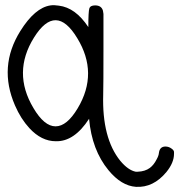

<svg xmlns="http://www.w3.org/2000/svg" viewBox="-20 -558 694 744"><path d="M279.3 -410.2Q196.3 -547.9 111.8 -412.6Q27.3 -277.3 109.4 -139.6Q151.4 -68.4 195.3 -68.4Q239.3 -68.4 281.2 -138.7Q362.3 -274.4 279.3 -410.2ZM595.7 35.2Q598.6 9.8 621.1 9.8Q633.8 9.8 644.5 17.6Q654.3 24.4 654.3 31.2V38.1Q654.3 72.3 625 108.4Q574.2 169.9 506.8 166Q450.2 162.1 400.4 101.6Q335.9 23.4 325.2 -97.7Q267.6 -8.8 196.3 -10.7Q196.3 -10.7 196.3 -10.7Q140.6 -10.7 93.8 -61.5Q60.5 -97.7 38.1 -149.4Q-27.3 -299.8 58.6 -437.5Q115.2 -528.3 175.8 -537.1Q189.5 -539.1 208 -536.1Q240.2 -532.2 268.6 -511.7Q296.9 -491.2 322.3 -453.1Q322.3 -513.7 326.2 -525.4Q330.1 -537.1 348.6 -537.1Q373 -537.1 378.9 -516.6Q379.9 -511.7 380.9 -503.9V-366.2Q380.9 -228.5 379.9 -191.4Q375 -22.5 446.3 65.4Q476.6 101.6 505.9 107.4H513.7Q542 106.4 560.5 92.8Q576.2 81.1 586.9 59.6Q594.7 45.9 595.7 35.2Z"/></svg>

Font: otype
Style: Regular
Weight: 400
Designer: ironsmith
Version: 4